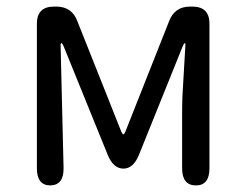

<svg xmlns="http://www.w3.org/2000/svg" viewBox="-20 -563 747 583"><path d="M133 0Q92 0 92 -52V-491Q92 -543 144 -543H151Q197 -543 214 -501L348 -164Q352 -155 354.5 -155Q357 -155 361 -164L494 -500Q511 -543 557 -543H564Q616 -543 616 -491V-52Q616 0 575 0Q533 0 533 -52V-218Q533 -245 534 -272L543 -427Q543 -432 541 -432Q539 -432 535 -423L402 -93Q385 -51 355 -51Q324 -51 307 -93L173 -423Q169 -432 166.5 -432Q164 -432 164 -427L173 -53Q174 -1 133 0Z"/></svg>

Font: Resource Han Rounded KR
Style: Regular
Weight: 400
Designer: Cyano Hao (round all glyphs); Ryoko NISHIZUKA 西塚涼子 (kana, bopomofo & ideographs); Paul D. Hunt (Latin, Greek & Cyrillic)
Foundry: Cyano Hao
Version: 0.990